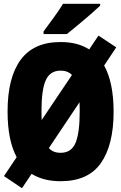

<svg xmlns="http://www.w3.org/2000/svg" viewBox="-20 -947 640 1014"><path d="M96 47 1 -17 68 -117Q20 -206 20 -358Q20 -537 89 -631Q158 -725 300 -725Q390 -725 451 -686L500 -759L594 -697L530 -601Q555 -556 567.5 -494.5Q580 -433 580 -357Q580 -182 513 -86Q446 10 300 10Q209 10 147 -29ZM199 -358Q199 -333 200 -313L360 -551Q338 -574 300 -574Q245 -574 222 -524Q199 -474 199 -358ZM300 -140Q357 -140 379 -192.5Q401 -245 401 -360Q401 -386 400 -407L238 -165Q260 -140 300 -140ZM210 -781Q235 -815 264 -854.5Q293 -894 313 -927H509V-917Q490 -899 458.5 -871.5Q427 -844 393 -816Q359 -788 333 -767H210Z"/></svg>

Font: Noto Sans Mono Black
Style: Regular
Weight: 900
Designer: Monotype Design Team
Foundry: Monotype Imaging Inc.
Version: Version 2.014